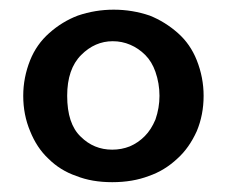

<svg xmlns="http://www.w3.org/2000/svg" viewBox="-20 -722 467 395"><path d="M27.8 -524.9Q27.8 -562.5 42 -598.1Q55.2 -630.9 81.1 -653.8Q107.9 -677.7 140.1 -689.9Q175.8 -702.1 213.9 -702.1Q252.4 -702.1 288.1 -689.9Q319.8 -677.2 346.2 -653.8Q371.6 -631.3 384.8 -598.1Q398.9 -562.5 398.9 -524.9Q398.9 -485.8 384.8 -452.1Q369.1 -417.5 345.2 -396Q318.8 -371.1 286.1 -359.9Q252.9 -347.2 210.9 -347.2Q168.9 -347.2 137.2 -359.9Q104 -371.1 79.1 -396Q55.7 -418 42 -452.1Q27.8 -485.8 27.8 -524.9ZM118.2 -524.9Q118.2 -467.3 146 -440.9Q172.9 -414.1 210.9 -414.1Q230 -414.1 247.1 -420.9Q264.2 -428.2 277.8 -441.9Q291 -455.1 299.8 -476.1Q308.1 -500 308.1 -524.9Q308.1 -550.3 299.8 -574.2Q292.5 -595.2 278.8 -608.9Q265.1 -622.6 248 -629.9Q231 -637.2 211.9 -637.2Q175.3 -637.2 147 -608.9Q118.2 -580.1 118.2 -524.9Z"/></svg>

Font: PoppinsZ Medium
Style: Regular
Weight: 500
Designer: Ninad Kale (Devanagari), Jonny Pinhorn (Latin)
Foundry: Indian Type Foundry
Version: Version 3.002;FEAKit 1.0